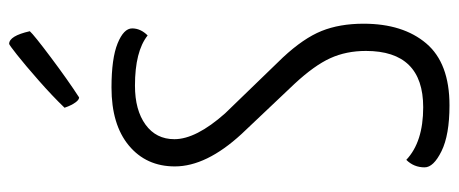

<svg xmlns="http://www.w3.org/2000/svg" viewBox="-304 -664 978 409"><g transform="rotate(-90 184.5 -459.0)"><path d="M182 -779Q177 -779 171.5 -786.5Q166 -794 163 -802L160 -810Q185 -836 218 -865Q251 -894 272.5 -911Q294 -928 296 -928Q313 -928 323 -884Q315 -875 267 -839Q219 -803 182 -779ZM203 -710Q265 -710 297 -697Q329 -684 329 -666Q329 -648 314 -633Q280 -660 207 -660Q155 -660 124 -637.5Q93 -615 93 -576Q93 -530 148 -468L267 -345Q308 -301 323.5 -262.5Q339 -224 339 -173Q339 -89 297 -39.5Q255 10 165 10Q102 10 67.5 -7Q33 -24 33 -43Q33 -66 49 -82Q87 -46 161 -46Q281 -46 281 -168Q281 -210 265.5 -244Q250 -278 211 -320L104 -433Q35 -508 35 -575Q35 -636 79.5 -673Q124 -710 203 -710Z"/></g></svg>

Font: Yanone Kaffeesatz Light
Style: Regular
Weight: 300
Designer: Yanone (Cyrillic: Daniel Pouzeot)
Foundry: Yanone
Version: Version 1.003;PS 001.003;hotconv 1.0.88;makeotf.lib2.5.64775